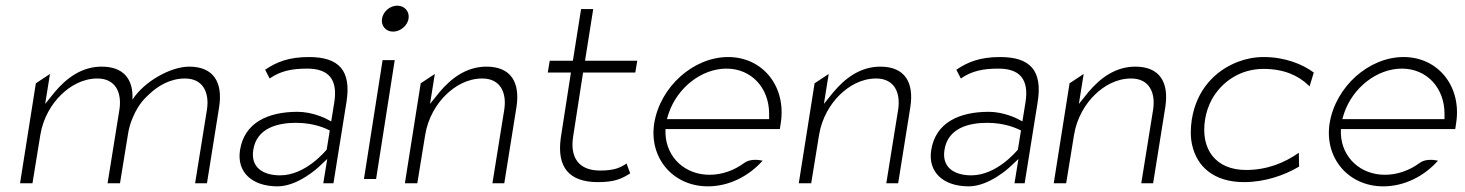

<svg xmlns="http://www.w3.org/2000/svg" viewBox="-20 -664 5190 680"><path d="M51 -15H95L123 -187C133 -247 163 -296 197 -329C228 -359 272 -386 325 -386C390 -386 412 -335 403 -276L361 -15H405L433 -187C436 -208 442 -229 450 -247C472 -300 498 -320 507 -329C538 -359 582 -386 635 -386C700 -386 722 -335 713 -276L671 -15H713L756 -284C770 -373 736 -428 650 -428C585 -428 491 -376 449 -311C453 -384 417 -428 340 -428C269 -428 215 -387 173 -337L140 -296L157 -402L107 -369Z M830 -132C818 -55 872 -4 963 -4C1036 -4 1108 -72 1108 -72L1139 -101L1125 -15H1161L1207 -302C1225 -414 1181 -462 1074 -462C1004 -462 960 -445 919 -417L935 -386C974 -413 1014 -421 1068 -421C1142 -421 1177 -385 1164 -302L1153 -234L1134 -244C1134 -244 1087 -268 1034 -268C928 -268 845 -229 830 -132ZM877 -133C889 -211 964 -229 1028 -229C1096 -229 1137 -207 1148 -202L1137 -134C1133 -130 1063 -43 972 -43C913 -43 867 -70 877 -133Z M1333 -598C1329 -573 1346 -552 1372 -552C1398 -552 1423 -573 1427 -598C1431 -623 1413 -644 1387 -644C1361 -644 1337 -623 1333 -598ZM1269 -30H1312L1378 -451H1335Z M1414 -15H1458L1486 -187C1496 -247 1526 -296 1560 -329C1591 -359 1635 -386 1688 -386C1753 -386 1775 -335 1766 -276L1724 -15H1766L1809 -284C1823 -373 1789 -428 1703 -428C1632 -428 1578 -387 1536 -337L1503 -296L1520 -402L1470 -369Z M1920 -407H2002L1966 -175C1952 -72 1995 -19 2098 -19C2157 -19 2182 -31 2212 -50L2199 -85C2177 -70 2156 -60 2105 -60C2029 -60 1998 -107 2010 -181L2045 -407H2230L2237 -449H2052L2081 -632H2038L2009 -449H1927Z M2297 -227C2278 -104 2364 -4 2487 -4C2561 -4 2631 -39 2681 -95C2663 -99 2635 -101 2616 -87C2581 -61 2538 -45 2493 -45C2406 -45 2341 -106 2337 -189V-207H2742L2745 -227C2766 -357 2682 -462 2559 -462C2436 -462 2318 -357 2297 -227ZM2342 -242 2348 -262C2379 -354 2465 -421 2553 -421C2641 -421 2704 -353 2704 -261V-242Z M2809 -15H2853L2881 -187C2891 -247 2921 -296 2955 -329C2986 -359 3030 -386 3083 -386C3148 -386 3170 -335 3161 -276L3119 -15H3161L3204 -284C3218 -373 3184 -428 3098 -428C3027 -428 2973 -387 2931 -337L2898 -296L2915 -402L2865 -369Z M3278 -132C3266 -55 3320 -4 3411 -4C3484 -4 3556 -72 3556 -72L3587 -101L3573 -15H3609L3655 -302C3673 -414 3629 -462 3522 -462C3452 -462 3408 -445 3367 -417L3383 -386C3422 -413 3462 -421 3516 -421C3590 -421 3625 -385 3612 -302L3601 -234L3582 -244C3582 -244 3535 -268 3482 -268C3376 -268 3293 -229 3278 -132ZM3325 -133C3337 -211 3412 -229 3476 -229C3544 -229 3585 -207 3596 -202L3585 -134C3581 -130 3511 -43 3420 -43C3361 -43 3315 -70 3325 -133Z M3712 -15H3756L3784 -187C3794 -247 3824 -296 3858 -329C3889 -359 3933 -386 3986 -386C4051 -386 4073 -335 4064 -276L4022 -15H4064L4107 -284C4121 -373 4087 -428 4001 -428C3930 -428 3876 -387 3834 -337L3801 -296L3818 -402L3768 -369Z M4201 -241C4196 -208 4196 -178 4202 -151C4219 -74 4279 -19 4386 -19C4459 -19 4529 -43 4581 -74L4580 -123C4529 -87 4467 -62 4393 -62C4286 -62 4231 -135 4248 -241C4252 -266 4260 -290 4272 -312C4306 -373 4371 -420 4455 -420C4526 -420 4578 -397 4614 -362L4618 -358L4633 -407C4593 -437 4530 -462 4456 -462C4423 -462 4393 -456 4364 -445C4284 -414 4218 -347 4201 -241Z M4689 -227C4670 -104 4756 -4 4879 -4C4953 -4 5023 -39 5073 -95C5055 -99 5027 -101 5008 -87C4973 -61 4930 -45 4885 -45C4798 -45 4733 -106 4729 -189V-207H5134L5137 -227C5158 -357 5074 -462 4951 -462C4828 -462 4710 -357 4689 -227ZM4734 -242 4740 -262C4771 -354 4857 -421 4945 -421C5033 -421 5096 -353 5096 -261V-242Z"/></svg>

Font: Charger Sport
Style: HLObl
Weight: 100
Designer: Jasper
Foundry: Cannot Into Space Fonts
Version: Version 1.1